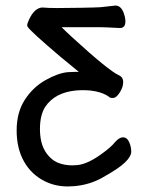

<svg xmlns="http://www.w3.org/2000/svg" viewBox="-20 -505 540 692"><path d="M432 -428Q432 -404 412 -404Q356 -407 341 -407H202Q220 -389 243 -368Q371 -251 408 -234Q424 -227 424 -209Q424 -191 411.5 -171.5Q399 -152 388 -152Q385 -152 384 -152Q376 -152 373 -156Q356 -169 324 -176Q302 -180 284.5 -180Q267 -180 255 -179Q178 -172 143 -120Q124 -90 124 -40.5Q124 9 142.5 39.5Q161 70 190 82Q213 91 241 91Q250 91 259 90Q299 86 354 44Q380 25 394 8Q409 -10 423.5 -10Q438 -10 445.5 7Q453 24 453 41.5Q453 59 430 81Q407 103 351 134Q305 161 247 166Q235 167 224 167Q179 167 141 148Q93 124 66.5 77Q40 30 40 -35Q40 -100 69.5 -145.5Q99 -191 144.5 -216.5Q190 -242 225 -245Q243 -246 252 -246Q261 -246 264 -246L196 -302Q90 -392 80 -408Q78 -411 78 -413Q78 -421 85 -435Q104 -476 132 -478Q154 -476 186.5 -476Q219 -476 273.5 -477Q328 -478 342 -479L396 -485Q414 -485 424 -463Q432 -443 432 -428Z"/></svg>

Font: Moon Stars Kai HW
Style: Bold
Weight: 700
Designer: GuiWonder
Version: Version 1.101